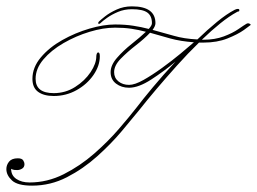

<svg xmlns="http://www.w3.org/2000/svg" viewBox="-55 -575 809 604"><path d="M307 -498Q339 -498 364.5 -494Q390 -490 413 -484Q423 -495 423 -502Q423 -525 408.5 -535.5Q394 -546 360 -546Q336 -546 316 -537.5Q296 -529 282 -519Q268 -509 263 -504Q259 -500 257 -500Q251 -500 256 -507Q261 -512 275.5 -523.5Q290 -535 312 -545Q334 -555 360 -555Q434 -555 434 -502Q434 -493 425 -481Q459 -472 491.5 -462.5Q524 -453 565 -451H566Q597 -481 627.5 -506Q658 -531 683 -544Q689 -547 693 -547Q698 -547 698 -543Q698 -539 695.5 -539Q693 -539 690 -537Q666 -524 638 -501.5Q610 -479 580 -450H585Q621 -450 649 -460.5Q677 -471 695 -483.5Q713 -496 720 -500Q725 -503 730 -500.5Q735 -498 733 -496Q731 -494 712 -480.5Q693 -467 660.5 -454Q628 -441 585 -441Q578 -441 571 -441Q536 -407 501.5 -368.5Q467 -330 436.5 -294Q406 -258 384 -230Q362 -203 328.5 -163Q295 -123 251 -83.5Q207 -44 155.5 -17.5Q104 9 46 9Q0 9 -17.5 -7.5Q-35 -24 -35 -43Q-35 -56 -26.5 -66.5Q-18 -77 1 -77Q14 -77 18 -70.5Q22 -64 22 -59Q22 -49 14.5 -44.5Q7 -40 -1 -40Q-12 -40 -16 -42Q-20 -44 -20 -44Q-20 -23 -3.5 -12Q13 -1 38 -1Q94 -1 145.5 -27Q197 -53 241 -91.5Q285 -130 319 -169.5Q353 -209 374 -236Q393 -261 425.5 -300Q458 -339 497 -381Q461 -351 421 -325Q381 -299 351 -299Q327 -299 310 -312Q293 -325 293 -348Q293 -370 313 -393Q333 -416 359.5 -437Q386 -458 404 -475Q382 -481 358.5 -484.5Q335 -488 307 -488Q270 -488 227 -475Q184 -462 145 -439.5Q106 -417 81.5 -388Q57 -359 57 -327Q57 -282 114 -282Q151 -282 181.5 -301.5Q212 -321 230 -348Q248 -375 248 -398Q248 -402 249.5 -406Q251 -410 254 -410Q259 -410 259 -398Q259 -368 239 -339Q219 -310 186 -291.5Q153 -273 114 -273Q83 -273 65 -286Q47 -299 47 -327Q47 -363 73.5 -394.5Q100 -426 141 -449Q182 -472 226.5 -485Q271 -498 307 -498ZM304 -348Q304 -330 317.5 -319Q331 -308 351 -308Q369 -308 396.5 -323.5Q424 -339 455 -361.5Q486 -384 512.5 -406Q539 -428 555 -442Q513 -445 480.5 -454Q448 -463 417 -472Q399 -453 372.5 -432.5Q346 -412 325 -390.5Q304 -369 304 -348Z"/></svg>

Font: Kapakana Light
Style: Regular
Weight: 300
Designer: Kyosuke Nagai
Version: Version 1.000